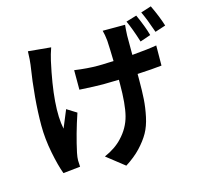

<svg xmlns="http://www.w3.org/2000/svg" viewBox="-126 -990 1257 1197"><g transform="rotate(-15 502.0 -391.0)"><path d="M898.4 -678.7 830.1 -655.3Q802.7 -743.2 777.3 -797.9L845.7 -818.4Q882.8 -736.3 898.4 -678.7ZM135.7 -778.3 282.2 -764.6Q267.6 -722.7 258.8 -683.6Q195.3 -396.5 225.6 -254.9Q258.8 -335.9 272.5 -368.2L335 -329.1Q292 -202.1 267.6 -87.9Q261.7 -58.6 261.7 -40Q261.7 -26.4 263.7 1L153.3 12.7Q132.8 -41 114.7 -132.8Q96.7 -224.6 96.7 -308.6Q96.7 -481.4 129.9 -693.4Q133.8 -717.8 135.7 -778.3ZM619.1 -781.2H763.7Q760.7 -755.9 758.8 -713.9V-587.9Q863.3 -596.7 918 -606.4L917 -476.6Q857.4 -469.7 759.8 -464.8V-433.6Q759.8 -354.5 756.3 -302.2Q752.9 -250 740.7 -192.4Q728.5 -134.8 705.1 -93.3Q681.6 -51.8 642.1 -9.8Q602.5 32.2 543.9 69.3L429.7 -20.5Q502.9 -52.7 545.9 -99.6Q600.6 -157.2 619.1 -230Q637.7 -302.7 637.7 -434.6V-460Q569.3 -458 536.1 -458Q483.4 -458 383.8 -463.9V-589.8Q467.8 -578.1 534.2 -578.1Q548.8 -578.1 565.4 -578.6Q582 -579.1 602.5 -580.1Q623 -581.1 635.7 -581.1Q633.8 -665 630.9 -713.9Q627 -752.9 619.1 -781.2ZM880.9 -829.1 948.2 -850.6Q985.4 -772.5 1003.9 -711.9L935.5 -689.5Q904.3 -781.2 880.9 -829.1Z"/></g></svg>

Font: GenEi Gothic M Regular
Style: Bold
Weight: 700
Designer: o_tamon (Modified); [Source Han Sans]
Ryoko NISHIZUKA  (kana & ideographs); Paul D. Hunt (Latin, Greek & Cyrillic); Wenl
Version: Version 1.1a;Original Version 1.004